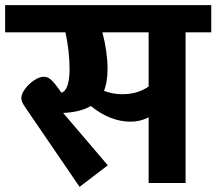

<svg xmlns="http://www.w3.org/2000/svg" viewBox="-40 -713 843 748"><path d="M783 -587H683V0H539V-256Q507 -239 469 -239Q389 -239 314 -300Q273 -276 206 -273L380 -69L270 15L76 -269Q73 -274 62 -289.5Q51 -305 47 -314Q43 -323 43 -331Q43 -347 57.5 -366.5Q72 -386 92.5 -400Q113 -414 131 -414Q147 -414 161.5 -400Q176 -386 199 -352Q215 -356 223 -380.5Q231 -405 231 -443Q231 -513 215 -587H-20V-693H783ZM539 -587H359Q379 -510 379 -444Q379 -393 365 -359Q400 -346 437 -346Q496 -346 539 -376Z"/></svg>

Font: FiraGOUPP
Style: Bold
Weight: 700
Designer: bBox Type
Foundry: bBox Type GmbH
Version: Version 1.001